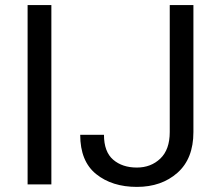

<svg xmlns="http://www.w3.org/2000/svg" viewBox="-20 -731 864 761"><path d="M183.6 -710.9V0H89.4V-710.9ZM652.8 -710.9H746.6V-207.5Q746.6 -102.1 683.3 -46.1Q620.1 9.8 522.5 9.8Q424.3 9.8 361.1 -41Q297.9 -91.8 297.9 -196.8H392.1Q392.1 -129.4 428.5 -98.1Q464.8 -66.9 522.5 -66.9Q578.1 -66.9 615.5 -102.5Q652.8 -138.2 652.8 -207.5Z"/></svg>

Font: Roboto21382017
Style: Regular
Weight: 400
Designer: Christian Robertson
Foundry: Google
Version: Version 2.138; 2017